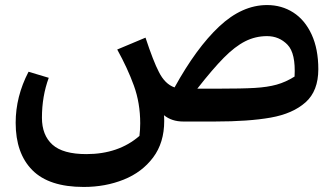

<svg xmlns="http://www.w3.org/2000/svg" viewBox="-20 -481 1331 760"><path d="M1240 -207Q1240 -121 1189.5 -76Q1139 -31 1051.5 -15.5Q964 0 831 0H705Q660 0 629 -25Q630 -18 630 -2Q630 84 586 142.5Q542 201 469.5 230Q397 259 312 259H311Q174 259 108 192.5Q42 126 42 5Q42 -99 93 -197L173 -173Q146 -100 146 -15Q146 54 187.5 91.5Q229 129 322 129Q449 129 532 57Q535 32 535 7Q535 -73 510 -142Q485 -211 444 -285L556 -332Q587 -238 609 -196Q633 -148 671 -135Q757 -291 847.5 -376Q938 -461 1037 -461Q1095 -461 1141 -431.5Q1187 -402 1213.5 -344.5Q1240 -287 1240 -207ZM1037 -338Q991 -338 950.5 -317.5Q910 -297 866 -252.5Q822 -208 761 -130H841Q939 -130 989 -133Q1039 -136 1075 -146Q1111 -156 1146 -178Q1151 -270 1118 -304Q1085 -338 1037 -338Z"/></svg>

Font: FiraGO Medium
Style: Italic
Weight: 500
Italic angle: -8°
Designer: bBox Type GmbH
Foundry: bBox Type GmbH
Version: Version 1.001